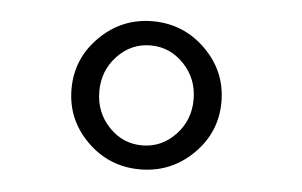

<svg xmlns="http://www.w3.org/2000/svg" viewBox="-35 -774 649 413"><g transform="rotate(5 290.0 -568.0)"><path d="M279.8 -728Q346.7 -728 394.3 -680.9Q441.9 -633.8 441.9 -567.9Q441.9 -502 394.3 -455.1Q346.7 -408.2 279.8 -408.2Q212.9 -408.2 165.5 -455.1Q118.2 -502 118.2 -567.9Q118.2 -633.8 165.8 -680.9Q213.4 -728 279.8 -728ZM351.8 -644.3Q321.8 -675.8 279.8 -675.8Q237.8 -675.8 208 -644.3Q178.2 -612.8 178.2 -567.9Q178.2 -522.9 208 -491.5Q237.8 -460 279.8 -460Q321.8 -460 351.8 -491.5Q381.8 -522.9 381.8 -567.9Q381.8 -612.8 351.8 -644.3Z"/></g></svg>

Font: Flanker Steampunk
Style: Bold
Weight: 700
Designer: Alexey Kryukov, Leonardo Di Lena
Foundry: Alexey Kryukov, Leonardo Di Lena
Version: 1.210